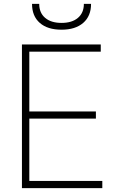

<svg xmlns="http://www.w3.org/2000/svg" viewBox="-20 -969 597 989"><path d="M297 -816Q225 -816 185 -851Q145 -886 145 -949H182Q182 -903 212.5 -877Q243 -851 297 -851Q351 -851 381.5 -877Q412 -903 412 -949H449Q449 -886 408.5 -851Q368 -816 297 -816ZM93 -740H499V-703H131V-395H474V-358H131V-37H507V0H93Z"/></svg>

Font: Encode Sans Narrow
Style: Thin
Weight: 250
Designer: Pablo Impallari, Andres Torresi
Foundry: Pablo Impallari, Andres Torresi
Version: Version 1.000; ttfautohint (v1.00) -l 8 -r 50 -G 200 -x 14 -